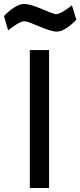

<svg xmlns="http://www.w3.org/2000/svg" viewBox="-70 -946 404 966"><path d="M80 0H177V-694H80ZM292 -919C292 -919 237 -875 214 -875C184 -875 104 -926 50 -926C5 -926 -50 -865 -50 -865L-29 -793C-29 -793 26 -839 51 -839C84 -839 168 -787 216 -787C261 -787 314 -847 314 -847Z"/></svg>

Font: TitilliumText22L
Style: 600 wt
Weight: 600
Designer: Campivisivi
Foundry: Campivisivi
Version: 1.000